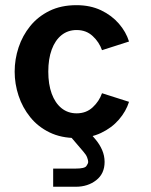

<svg xmlns="http://www.w3.org/2000/svg" viewBox="-20 -516 575 732"><path d="M272.2 -83.9Q238.9 -83.9 214.5 -103.6Q190.2 -123.3 177.1 -159Q164.1 -194.7 164.1 -242.9Q164.1 -291.3 177.1 -326.8Q190.2 -362.4 214.5 -382Q238.9 -401.5 272.2 -401.5Q308.7 -401.5 333.4 -378.5Q358.2 -355.5 368.9 -324.7L471.9 -357.7Q460.6 -394.3 433.3 -425.8Q406 -457.4 365.1 -476.9Q324.1 -496.3 271.5 -496.3Q212.8 -496.3 168.7 -474.6Q124.6 -452.9 95.2 -416.6Q65.7 -380.2 50.8 -335.1Q35.9 -290 35.9 -242.9Q35.9 -196.2 50.8 -151.1Q65.7 -106 95.2 -69.4Q124.6 -32.8 168.7 -11.3Q212.8 10.3 271.5 10.3Q324.1 10.3 365.1 -9.1Q406 -28.4 433.3 -60Q460.6 -91.6 471.9 -127.8L368.9 -160.6Q358.2 -129.9 333.4 -106.9Q308.7 -83.9 272.2 -83.9ZM182.7 126.7V196H269Q314.7 196 346.7 171.1Q378.8 146.1 378.8 101.3Q378.8 77.9 369.4 56Q360 34.2 343.8 15.1L292.5 -44.9L247.3 2.9L298.6 63Q308.7 74.3 312.4 84.7Q316.2 95.1 316.2 101.3Q316.2 107.3 309.4 117Q302.6 126.7 269 126.7Z"/></svg>

Font: Estedad-VF-FD Black
Style: Regular
Weight: 900
Designer: Amin Abedi
Version: Version 4.000